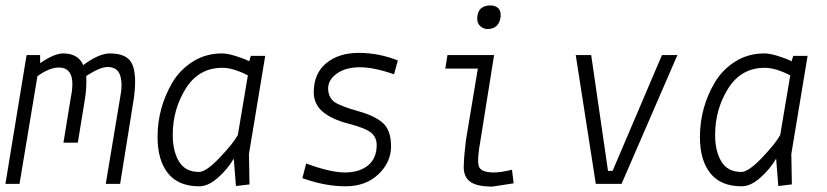

<svg xmlns="http://www.w3.org/2000/svg" viewBox="-29 -678 3049 708"><path d="M119 -475V-445Q171 -481 204 -481Q259 -481 278 -438Q336 -481 376 -481Q441 -481 458.5 -441.5Q476 -402 465 -318L414 0H361L414 -318Q424 -366 414.5 -398.5Q405 -431 367 -431Q341 -431 289 -398Q291 -360 285 -318L258 -152H205L232 -318Q255 -429 188 -429Q153 -429 109 -397L43 0H-9L69 -475Z M705 -44Q731 -44 781 -96.5Q831 -149 848 -180L885 -400Q831 -428 791 -428Q704 -428 656 -351.5Q608 -275 608 -180Q608 -121 631 -82.5Q654 -44 705 -44ZM706 9Q629 9 590.5 -39Q552 -87 552 -173Q552 -282 608 -376Q636 -422 683 -451.5Q730 -481 790 -481Q809 -481 840 -471.5Q871 -462 890 -452L896 -472H949L889 -110L891 2L841 8L833 -93Q811 -55 775 -23Q739 9 706 9Z M1086 -21 1100 -75Q1190 -42 1243 -42Q1296 -42 1328 -68Q1360 -94 1360 -143Q1360 -172 1339 -189Q1318 -206 1256 -222Q1194 -238 1161 -266Q1128 -294 1128 -338Q1128 -407 1174 -445Q1220 -483 1294 -483Q1368 -483 1438 -455L1424 -404Q1350 -430 1298 -430Q1246 -430 1213.5 -407Q1181 -384 1181 -352Q1181 -320 1204 -302Q1228 -286 1292 -268Q1356 -250 1384.5 -223Q1413 -196 1413 -138Q1413 -80 1366.5 -35.5Q1320 9 1245 9Q1170 9 1086 -21Z M1731 -616Q1735 -658 1780 -658Q1797 -658 1808 -648Q1819 -638 1817 -616Q1811 -571 1769 -571Q1753 -571 1741 -582.5Q1729 -594 1731 -616ZM1865 -2 1859 -52Q1817 -42 1793 -42Q1742 -42 1736 -67Q1730 -92 1743 -162L1793 -475H1621L1613 -425H1733L1689 -160Q1682 -103 1681 -65Q1680 -27 1704 -8.5Q1728 10 1787 10Z M2094 -475H2151L2213 -48H2230L2412 -475H2469L2263 0H2168Z M2705 -44Q2731 -44 2781 -96.5Q2831 -149 2848 -180L2885 -400Q2831 -428 2791 -428Q2704 -428 2656 -351.5Q2608 -275 2608 -180Q2608 -121 2631 -82.5Q2654 -44 2705 -44ZM2706 9Q2629 9 2590.5 -39Q2552 -87 2552 -173Q2552 -282 2608 -376Q2636 -422 2683 -451.5Q2730 -481 2790 -481Q2809 -481 2840 -471.5Q2871 -462 2890 -452L2896 -472H2949L2889 -110L2891 2L2841 8L2833 -93Q2811 -55 2775 -23Q2739 9 2706 9Z"/></svg>

Font: TypoPRO Lekton
Style: Italic
Weight: 400
Italic angle: -9.3°
Designer: Paolo Mazzetti, Luciano Perondi, Raffaele Flato, Elena Papassissa, Emilio Macchia, Michela Povoleri, Tobias Seemiller, R
Version: Version 3.000